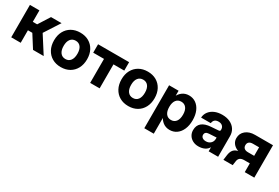

<svg xmlns="http://www.w3.org/2000/svg" viewBox="61 -1460 3726 2566"><g transform="rotate(30 1923.5 -176.5)"><path d="M220.4 -258.8 373.5 -500H536.1L378.6 -256L378.9 -266.6L549 0H384.5ZM48 -500H194.3V-323.3H326.3L324.6 -193H194.3V0H48Z M563.5 -251.8Q563.5 -172 595.5 -111.9Q627.5 -51.9 684.9 -18.7Q742.4 14.5 818.8 14.5Q895.1 14.5 952.4 -18.7Q1009.6 -51.9 1041.5 -111.9Q1073.5 -172 1073.5 -251.9Q1073.5 -331.9 1041.5 -391.3Q1009.6 -450.8 952.4 -483.6Q895.1 -516.5 818.8 -516.5Q742.4 -516.5 685 -483.6Q627.6 -450.8 595.5 -391.2Q563.5 -331.7 563.5 -251.8ZM924.6 -252Q924.6 -184.3 896.7 -147.1Q868.8 -110 818.9 -110Q768.6 -110 740.1 -147.1Q711.6 -184.3 711.6 -252Q711.6 -318.6 740.1 -355.3Q768.6 -392 818.9 -392Q868.8 -392 896.7 -355.3Q924.6 -318.6 924.6 -252Z M1578.7 -500H1099.7V-370H1266.1V0H1412.2V-370H1578.7Z M1605 -251.8Q1605 -172 1637 -111.9Q1669 -51.9 1726.4 -18.7Q1783.9 14.5 1860.3 14.5Q1936.6 14.5 1993.9 -18.7Q2051.1 -51.9 2083 -111.9Q2115 -172 2115 -251.9Q2115 -331.9 2083 -391.3Q2051.1 -450.8 1993.9 -483.6Q1936.6 -516.5 1860.3 -516.5Q1783.9 -516.5 1726.5 -483.6Q1669.1 -450.8 1637 -391.2Q1605 -331.7 1605 -251.8ZM1966.1 -252Q1966.1 -184.3 1938.2 -147.1Q1910.3 -110 1860.4 -110Q1810.1 -110 1781.6 -147.1Q1753.1 -184.3 1753.1 -252Q1753.1 -318.6 1781.6 -355.3Q1810.1 -392 1860.4 -392Q1910.3 -392 1938.2 -355.3Q1966.1 -318.6 1966.1 -252Z M2195.6 -500V163H2342V-500ZM2302.1 -251.9Q2302.1 -172 2326.3 -111.9Q2350.5 -51.9 2394.3 -18.7Q2438.1 14.5 2496.9 14.5Q2558.3 14.5 2604.6 -18.7Q2650.9 -51.9 2676.7 -111.9Q2702.5 -172 2702.5 -251.9Q2702.5 -331.9 2676.7 -391.3Q2650.9 -450.8 2604.6 -483.6Q2558.3 -516.5 2496.9 -516.5Q2438.1 -516.5 2394.3 -483.6Q2350.5 -450.8 2326.3 -391.3Q2302.1 -331.9 2302.1 -251.9ZM2553.8 -252Q2553.8 -184.3 2525.8 -147.1Q2497.8 -110 2447.9 -110Q2397.6 -110 2369.8 -147.1Q2342 -184.3 2342 -252Q2342 -318.6 2369.8 -355.3Q2397.6 -392 2447.9 -392Q2497.8 -392 2525.8 -355.3Q2553.8 -318.6 2553.8 -252Z M3240.9 -318.5Q3240.9 -377.3 3212.1 -421.4Q3183.2 -465.6 3131.6 -490Q3080 -514.4 3010.5 -514.4Q2945.2 -514.4 2895.1 -492.6Q2844.9 -470.8 2815 -431.5Q2785.2 -392.3 2781.7 -339.8H2931.4Q2939.6 -409.9 3013.4 -409.9Q3051.3 -409.9 3073.1 -389.4Q3095 -368.9 3095 -336.9V0H3240.9ZM3123.1 -186 3095 -193.2Q3095 -150.6 3066.6 -123.5Q3038.3 -96.4 2994.6 -96.4Q2961 -96.4 2940.3 -112Q2919.6 -127.7 2919.6 -153.4Q2919.6 -202.4 2980.7 -205.8L3096.3 -212.3L3095 -329.8Q3095 -318.4 3088.9 -313.1Q3082.8 -307.9 3067.4 -307.3L2958.1 -299.4Q2866.9 -293.6 2819.7 -254.2Q2772.5 -214.8 2772.5 -142.5Q2772.5 -97.6 2794.1 -62.6Q2815.8 -27.5 2853.7 -7.6Q2891.6 12.4 2940.4 12.4Q2996.6 12.4 3037.6 -8.5Q3078.5 -29.4 3100.8 -73.3Q3123.1 -117.2 3123.1 -186Z M3567.6 -135.3Q3523.4 -135.3 3501.5 -117.4Q3479.5 -99.6 3475 -65.8L3465.3 0H3322.2L3332.3 -76.3Q3339.2 -126.7 3360.1 -155.8Q3380.9 -184.9 3421.4 -197.2Q3461.9 -209.5 3526.7 -209.5ZM3556.9 -383.3Q3519 -383.3 3498.7 -366.2Q3478.4 -349 3478.4 -317.2Q3478.4 -285.4 3498.6 -268.5Q3518.7 -251.6 3556.3 -251.6H3651.9V-383.3ZM3531.6 -185.4Q3470.6 -185.4 3424.5 -204.6Q3378.4 -223.8 3352.6 -258.4Q3326.8 -293 3326.8 -338.7Q3326.8 -410.9 3380.7 -455.5Q3434.5 -500 3521.9 -500H3799.1V0H3651.9V-135.3H3537Z"/></g></svg>

Font: Overused Grotesk Light
Style: Regular
Weight: 300
Designer: RandomMaerks
Version: Version 0.005